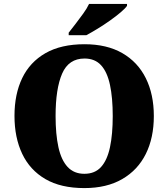

<svg xmlns="http://www.w3.org/2000/svg" viewBox="-20 -951 860 981"><path d="M411 10Q291 10 212 -36Q133 -82 93.5 -165Q54 -248 54 -359Q54 -470 93.5 -552Q133 -634 212.5 -679.5Q292 -725 412 -725Q526 -725 605 -679.5Q684 -634 725 -551.5Q766 -469 766 -358Q766 -247 725 -164.5Q684 -82 604.5 -36Q525 10 411 10ZM411 -63Q465 -63 496.5 -98Q528 -133 542 -199Q556 -265 556 -358Q556 -451 542 -517Q528 -583 496.5 -617.5Q465 -652 412 -652Q331 -652 297.5 -575Q264 -498 264 -358Q264 -265 278.5 -199Q293 -133 325.5 -98Q358 -63 411 -63ZM331 -784Q346 -803 366 -829Q386 -855 405.5 -882Q425 -909 435 -931H629V-921Q620 -908 596.5 -888Q573 -868 542 -846Q511 -824 479 -804.5Q447 -785 421 -771H331Z"/></svg>

Font: Noto Serif Bengali Black
Style: Regular
Weight: 900
Version: Version 2.003